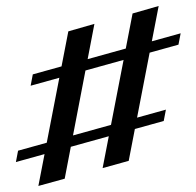

<svg xmlns="http://www.w3.org/2000/svg" viewBox="-20 -566 656 641"><path d="M322.6 -4.8 422.6 -521 509.7 -546 409.7 -29ZM33.1 -25 40.3 -62.9 533.9 -200 526.6 -162.1ZM108.1 54.8 208.1 -461.3 295.2 -486.3 196 30.6ZM82.3 -279.8 89.5 -317.7 583.1 -454.8 575.8 -416.9Z"/></svg>

Font: Playfair 9pt
Style: Bold
Weight: 700
Designer: Claus Eggers Sørensen
Foundry: Claus Eggers Sørensen
Version: Version 2.203